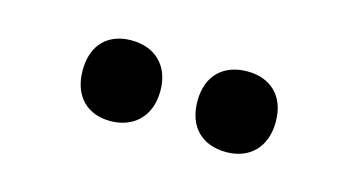

<svg xmlns="http://www.w3.org/2000/svg" viewBox="-33 -842 585 315"><g transform="rotate(15 259.0 -684.5)"><path d="M97 -685C97 -640 124 -616 162 -616C201 -616 229 -641 229 -685C229 -729 201 -753 162 -753C124 -753 97 -730 97 -685ZM292 -685C292 -640 319 -616 359 -616C398 -616 425 -641 425 -685C425 -729 398 -753 359 -753C320 -753 292 -730 292 -685Z"/></g></svg>

Font: Noto Sans Bengali Condensed
Style: Bold
Weight: 700
Width: 3
Designer: Joana Ranito - Universal Thirst; Jelle Bosma - Monotype Design Team
Foundry: Universal Thirst ehf.
Version: Version 3.000